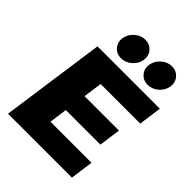

<svg xmlns="http://www.w3.org/2000/svg" viewBox="-248 -1016 1143 1143"><g transform="rotate(45 323.0 -445.0)"><path d="M27.8 0 121.1 -660.2H646L626 -515.1H293L275.9 -396H565.9L546.9 -258.8H255.9L240.2 -145H585.9L565.9 0ZM191.9 -798.8Q197.3 -836.4 227.5 -863.3Q257.8 -890.1 294.9 -890.1Q332 -890.1 355.2 -863.3Q378.4 -836.4 373 -798.8Q367.7 -762.2 337.4 -735.6Q307.1 -709 269 -709Q232.4 -709 209.5 -735.6Q186.5 -762.2 191.9 -798.8ZM416 -798.8Q421.4 -836.4 451.7 -863.3Q481.9 -890.1 519 -890.1Q556.2 -890.1 579.3 -863.3Q602.5 -836.4 597.2 -798.8Q591.8 -762.2 561.5 -735.6Q531.2 -709 494.1 -709Q457 -709 433.8 -735.6Q410.6 -762.2 416 -798.8Z"/></g></svg>

Font: Human Sans Black
Style: Italic
Weight: 800
Italic angle: -8°
Designer: Tim Radville
Foundry: Continuum
Version: Version 1.000;FEAKit 1.0